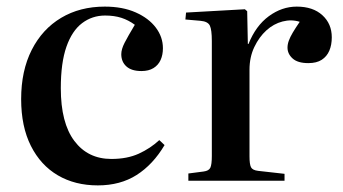

<svg xmlns="http://www.w3.org/2000/svg" viewBox="-20 -547 1037 581"><path d="M276 14Q207 14 155 -16.5Q103 -47 73.5 -105.5Q44 -164 44 -247Q44 -333 76 -396Q108 -459 165 -493Q222 -527 297 -527Q351 -527 390.5 -509.5Q430 -492 451.5 -463.5Q473 -435 473 -401Q473 -381 466 -365.5Q459 -350 444.5 -341Q430 -332 408 -332Q378 -332 362.5 -346Q347 -360 347 -383Q347 -398 357 -417.5Q367 -437 388 -472Q369 -486 347.5 -493Q326 -500 298 -500Q259 -500 228.5 -477Q198 -454 181 -405.5Q164 -357 164 -280Q164 -175 205 -120.5Q246 -66 317 -66Q365 -66 400 -82Q435 -98 462 -123L478 -108Q443 -49 393.5 -17.5Q344 14 276 14Z M550 0V-22L596 -28Q612 -30 616.5 -39.5Q621 -49 621 -75V-423Q621 -457 615 -469.5Q609 -482 587 -484L541 -488L543 -509L721 -519L728 -513L730 -414H732Q754 -469 793.5 -498Q833 -527 878 -527Q927 -527 955.5 -501Q984 -475 984 -434Q984 -411 976.5 -393.5Q969 -376 953.5 -366Q938 -356 913 -356Q881 -356 865.5 -370Q850 -384 850 -403Q850 -413 854 -424Q858 -435 866 -448.5Q874 -462 887 -481Q862 -489 835 -482Q808 -475 786 -455Q764 -435 749.5 -404.5Q735 -374 735 -336V-74Q735 -50 739.5 -41Q744 -32 761 -30L841 -21V0Z"/></svg>

Font: Literata 60pt Medium
Style: Regular
Weight: 500
Designer: Latin by Veronika Burian and Jose Scaglione. Greek by Irene Vlachou. Cyrillic by Vera Evstafieva.
Foundry: TypeTogether
Version: Version 3.103;gftools[0.9.29]